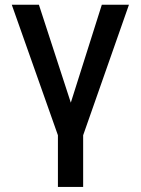

<svg xmlns="http://www.w3.org/2000/svg" viewBox="-20 -565 578 789"><path d="M28.4 -545.5H139.9L271 -143.1L398.4 -545.5H509.9L321.7 -9.2V203.1H218V-9.2Z"/></svg>

Font: Inter UI Medium
Style: Regular
Weight: 500
Designer: Rasmus Andersson
Foundry: rsms
Version: 3.2;8d6f07862